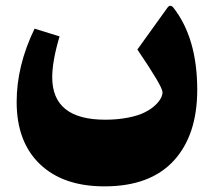

<svg xmlns="http://www.w3.org/2000/svg" viewBox="-20 -435 737 664"><path d="M341.3 209.5C446.3 209.5 525.9 180.2 580.6 121.1C634.8 62 662.1 -19.5 662.1 -124.5C662.1 -243.2 634.8 -337.9 579.6 -408.7C572.3 -417.5 564.9 -417 558.6 -407.7L455.1 -263.7C513.2 -178.2 542 -129.4 542 -116.2C542 -104.5 536.1 -89.4 517.1 -71.3C507.3 -62 495.6 -54.2 481.4 -46.9C453.1 -32.2 402.8 -21 344.2 -21C221.7 -21 160.6 -69.8 160.6 -168C160.6 -204.6 168.9 -252 186 -309.1L99.6 -335.9C58.1 -250.5 37.6 -166 37.6 -82.5C37.6 9.8 64.5 81.5 118.2 132.8C171.9 184.1 246.1 209.5 341.3 209.5Z"/></svg>

Font: Sahel Black
Style: Bold
Weight: 900
Foundry: Saber Rastikerdar (saber.rastikerdar@gmail.com)
Version: Version 3.4.0